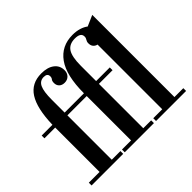

<svg xmlns="http://www.w3.org/2000/svg" viewBox="-170 -995 1224 1224"><g transform="rotate(-45 442.5 -383.0)"><path d="M318 -25H400V-425H226V-25H304V0H19V-25H116V-425H19V-450H116Q120 -594 164 -663Q208 -732 297 -732Q353 -732 385 -707.5Q417 -683 417 -642Q417 -616 401.5 -600Q386 -584 361 -584Q338 -584 324.5 -597Q311 -610 311 -631Q311 -649 318 -657Q325 -665 325 -678Q325 -705 292 -705Q257 -705 241.5 -672.5Q226 -640 226 -565V-450H400Q400 -610 455.5 -687.5Q511 -765 612 -765Q646 -765 673 -756.5Q700 -748 718 -734L791 -766V-25H871V0H600V-25H681V-608Q664 -612 654.5 -624Q645 -636 645 -655Q645 -664 647 -669.5Q649 -675 652 -680Q655 -685 657 -690Q659 -695 659 -703Q659 -738 606 -738Q555 -738 532.5 -703.5Q510 -669 510 -588V-450H633V-425H510V-25H581V0H318Z"/></g></svg>

Font: Libre Bodoni
Style: Regular
Weight: 400
Designer: Pablo Impallari, Rodrigo Fuenzalida
Foundry: Pablo Impallari, Rodrigo Fuenzalida
Version: Version 1.001; ttfautohint (v1.5.65-e2d9)